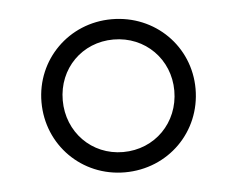

<svg xmlns="http://www.w3.org/2000/svg" viewBox="-35 -744 488 396"><g transform="rotate(-5 209.5 -546.5)"><path d="M209 -388C299 -388 369 -458 369 -547C369 -635 299 -705 209 -705C120 -705 50 -635 50 -547C50 -458 120 -388 209 -388ZM209 -430C144 -430 94 -481 94 -547C94 -613 144 -663 209 -663C275 -663 325 -612 325 -547C325 -481 275 -430 209 -430Z"/></g></svg>

Font: Montserrat Lite
Style: Regular
Weight: 400
Designer: Julieta Ulanovsky
Foundry: Julieta Ulanovsky
Version: Version 7.200;PS 007.200;hotconv 1.0.88;makeotf.lib2.5.64775